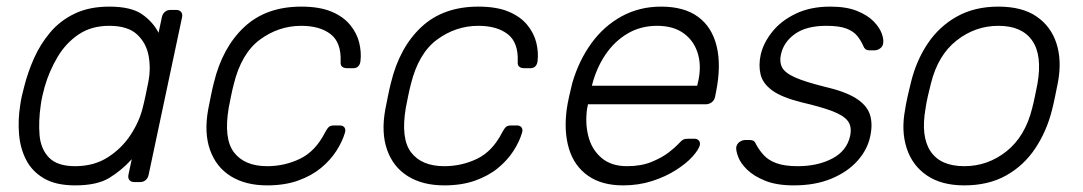

<svg xmlns="http://www.w3.org/2000/svg" viewBox="-20 -550 3271 580"><path d="M207 10Q149 10 113 -11Q77 -32 59 -67Q41 -102 37.5 -145Q34 -188 41 -232Q43 -247 46 -260Q49 -273 53 -288Q64 -332 83 -374.5Q102 -417 132 -452.5Q162 -488 206 -509Q250 -530 310 -530Q376 -530 409 -507Q442 -484 459 -451L469 -498Q471 -508 478 -514Q485 -520 495 -520H512Q522 -520 527 -514Q532 -508 530 -498L429 -22Q427 -12 420 -6Q413 0 403 0H386Q376 0 371 -6Q366 -12 368 -22L378 -69Q347 -35 310 -12.5Q273 10 207 10ZM207 -48Q264 -48 306 -75Q348 -102 374.5 -142.5Q401 -183 411 -224Q415 -239 420 -263Q425 -287 428 -302Q436 -342 429 -381Q422 -420 394 -446Q366 -472 310 -472Q256 -472 217.5 -446Q179 -420 154 -378Q129 -336 115 -288Q111 -273 108 -260Q105 -247 103 -232Q96 -184 99.5 -142Q103 -100 128 -74Q153 -48 207 -48Z M787 10Q722 10 677.5 -17.5Q633 -45 614.5 -97Q596 -149 609 -220Q612 -235 617 -260Q622 -285 626 -300Q652 -407 718 -468.5Q784 -530 890 -530Q945 -530 981 -515Q1017 -500 1037.5 -475Q1058 -450 1065 -421.5Q1072 -393 1069 -366Q1068 -356 1062.5 -350Q1057 -344 1048 -344H1029Q1019 -344 1013.5 -348.5Q1008 -353 1009 -365Q1011 -422 978.5 -447Q946 -472 890 -472Q822 -472 765.5 -430.5Q709 -389 686 -295Q682 -280 678 -260Q674 -240 671 -225Q655 -131 687 -89.5Q719 -48 787 -48Q840 -48 886.5 -70.5Q933 -93 962 -150Q969 -163 974 -167Q979 -171 989 -171H1007Q1016 -171 1020.5 -165Q1025 -159 1022 -149Q1014 -122 996 -94Q978 -66 949.5 -42.5Q921 -19 880.5 -4.5Q840 10 787 10Z M1322 10Q1257 10 1212.5 -17.5Q1168 -45 1149.5 -97Q1131 -149 1144 -220Q1147 -235 1152 -260Q1157 -285 1161 -300Q1187 -407 1253 -468.5Q1319 -530 1425 -530Q1480 -530 1516 -515Q1552 -500 1572.5 -475Q1593 -450 1600 -421.5Q1607 -393 1604 -366Q1603 -356 1597.5 -350Q1592 -344 1583 -344H1564Q1554 -344 1548.5 -348.5Q1543 -353 1544 -365Q1546 -422 1513.5 -447Q1481 -472 1425 -472Q1357 -472 1300.5 -430.5Q1244 -389 1221 -295Q1217 -280 1213 -260Q1209 -240 1206 -225Q1190 -131 1222 -89.5Q1254 -48 1322 -48Q1375 -48 1421.5 -70.5Q1468 -93 1497 -150Q1504 -163 1509 -167Q1514 -171 1524 -171H1542Q1551 -171 1555.5 -165Q1560 -159 1557 -149Q1549 -122 1531 -94Q1513 -66 1484.5 -42.5Q1456 -19 1415.5 -4.5Q1375 10 1322 10Z M1862 10Q1798 10 1756.5 -19Q1715 -48 1699 -100Q1683 -152 1692 -220Q1694 -235 1699.5 -260Q1705 -285 1709 -300Q1729 -368 1767 -420Q1805 -472 1858.5 -501Q1912 -530 1977 -530Q2047 -530 2089 -499Q2131 -468 2145 -410Q2159 -352 2143 -272L2140 -257Q2138 -247 2130 -241Q2122 -235 2112 -235H1756Q1756 -235 1755.5 -231Q1755 -227 1754 -225Q1747 -180 1757 -139.5Q1767 -99 1796.5 -73.5Q1826 -48 1874 -48Q1917 -48 1948.5 -61Q1980 -74 2000 -89.5Q2020 -105 2027 -113Q2039 -126 2044.5 -128.5Q2050 -131 2061 -131H2077Q2086 -131 2091 -125.5Q2096 -120 2094 -111Q2090 -97 2071.5 -76.5Q2053 -56 2021.5 -36Q1990 -16 1949.5 -3Q1909 10 1862 10ZM1768 -291H2086L2087 -295Q2100 -345 2089 -385Q2078 -425 2046.5 -448.5Q2015 -472 1965 -472Q1915 -472 1875.5 -448.5Q1836 -425 1809 -385Q1782 -345 1769 -295Z M2378 10Q2326 10 2291.5 -4Q2257 -18 2237 -37.5Q2217 -57 2210 -76Q2203 -95 2204 -105Q2206 -116 2214.5 -121.5Q2223 -127 2230 -127H2245Q2251 -127 2255.5 -125Q2260 -123 2264 -114Q2273 -97 2287 -81.5Q2301 -66 2325.5 -57Q2350 -48 2390 -48Q2450 -48 2494 -71Q2538 -94 2548 -139Q2554 -167 2541.5 -184Q2529 -201 2495 -214Q2461 -227 2401 -241Q2341 -256 2312.5 -277Q2284 -298 2277.5 -325.5Q2271 -353 2278 -385Q2286 -420 2312.5 -453.5Q2339 -487 2383.5 -508.5Q2428 -530 2488 -530Q2537 -530 2569 -517Q2601 -504 2619 -485.5Q2637 -467 2643.5 -449Q2650 -431 2648 -420Q2647 -410 2639 -404Q2631 -398 2622 -398H2607Q2599 -398 2594.5 -401.5Q2590 -405 2588 -411Q2581 -427 2570 -441Q2559 -455 2537.5 -463.5Q2516 -472 2476 -472Q2416 -472 2381.5 -447.5Q2347 -423 2339 -385Q2334 -363 2342.5 -346.5Q2351 -330 2381 -316.5Q2411 -303 2471 -288Q2532 -274 2565 -253.5Q2598 -233 2607.5 -205Q2617 -177 2609 -139Q2601 -99 2571 -65Q2541 -31 2492 -10.5Q2443 10 2378 10Z M2893 10Q2824 10 2780 -20Q2736 -50 2719 -102Q2702 -154 2714 -218Q2716 -233 2722 -260Q2728 -287 2732 -302Q2748 -367 2782.5 -418.5Q2817 -470 2870.5 -500Q2924 -530 2996 -530Q3068 -530 3111.5 -500Q3155 -470 3171.5 -418.5Q3188 -367 3176 -302Q3173 -287 3167.5 -260Q3162 -233 3158 -218Q3142 -154 3107.5 -102Q3073 -50 3019.5 -20Q2966 10 2893 10ZM2893 -48Q2964 -48 3020.5 -93Q3077 -138 3098 -223Q3102 -238 3106.5 -260Q3111 -282 3114 -297Q3129 -383 3098 -427.5Q3067 -472 2996 -472Q2926 -472 2869.5 -427.5Q2813 -383 2792 -297Q2788 -282 2783 -260Q2778 -238 2776 -223Q2761 -138 2791 -93Q2821 -48 2893 -48Z"/></svg>

Font: Rubik Light
Style: Italic
Weight: 300
Italic angle: -12°
Designer: Hubert and Fischer
Foundry: Hubert and Fischer
Version: Version 2.300;gftools[0.9.30]